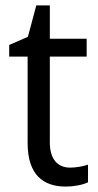

<svg xmlns="http://www.w3.org/2000/svg" viewBox="-20 -772 363 709"><path d="M239 -153C193 -153 164 -184 164 -246V-563H300V-629H164V-752H114L83 -636L14 -606V-563H82V-244C82 -124 142 -83 223 -83C251 -83 286 -89 305 -99V-164C288 -158 261 -153 239 -153Z"/></svg>

Font: Noto Sans Kannada UI SemiCondensed SemiBold
Style: Regular
Weight: 600
Width: 4
Designer: Jelle Bosma - Monotype Design Team
Foundry: Monotype Imaging Inc.
Version: Version 2.006